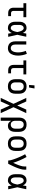

<svg xmlns="http://www.w3.org/2000/svg" viewBox="2234 -3030 1011 5520"><g transform="rotate(90 2740.0 -270.5)"><path d="M356 0Q335 0 314.5 -3.5Q294 -7 275.5 -16Q257 -25 242 -40Q227 -55 218 -74Q209 -93 205.5 -113.5Q202 -134 202 -155V-438H73V-520H475V-438H294V-155Q294 -141 297 -127.5Q300 -114 308.5 -103Q317 -92 330 -87Q343 -82 356 -82H445V0Z M790 8Q763 8 736.5 2Q710 -4 687.5 -18.5Q665 -33 648.5 -54Q632 -75 622 -100Q612 -125 608.5 -151.5Q605 -178 605 -205V-315Q605 -342 608.5 -368.5Q612 -395 622 -420Q632 -445 648.5 -466Q665 -487 687.5 -501.5Q710 -516 736.5 -522Q763 -528 790 -528Q813 -528 835 -519.5Q857 -511 874.5 -496Q892 -481 905 -461.5Q918 -442 928 -421Q932 -445 936 -470Q940 -495 945 -520H1037Q1023 -456 1009.5 -391.5Q996 -327 980 -263Q997 -198 1010.5 -132Q1024 -66 1039 0H947Q942 -26 938 -52Q934 -78 930 -104Q919 -82 906.5 -62Q894 -42 876.5 -26Q859 -10 836.5 -1Q814 8 790 8ZM790 -74Q810 -74 826 -86Q842 -98 852.5 -114.5Q863 -131 870.5 -149.5Q878 -168 883.5 -187Q889 -206 893.5 -225Q898 -244 902 -263Q898 -282 893.5 -300.5Q889 -319 883 -337.5Q877 -356 870 -374Q863 -392 852 -407.5Q841 -423 825 -434.5Q809 -446 790 -446Q775 -446 760.5 -441.5Q746 -437 734.5 -426.5Q723 -416 716 -402.5Q709 -389 704.5 -374.5Q700 -360 698.5 -345Q697 -330 697 -315V-205Q697 -190 698.5 -175Q700 -160 704.5 -145.5Q709 -131 716 -117.5Q723 -104 734.5 -93.5Q746 -83 760.5 -78.5Q775 -74 790 -74Z M1366 8Q1338 8 1311 2Q1284 -4 1260.5 -17.5Q1237 -31 1218.5 -52Q1200 -73 1189 -98Q1178 -123 1173.5 -150Q1169 -177 1169 -205V-520H1261V-205Q1261 -181 1266 -157.5Q1271 -134 1284.5 -114.5Q1298 -95 1320 -84.5Q1342 -74 1365 -74Q1382 -74 1398.5 -79Q1415 -84 1427.5 -95.5Q1440 -107 1449 -121.5Q1458 -136 1464.5 -151.5Q1471 -167 1475 -183.5Q1479 -200 1481.5 -216.5Q1484 -233 1485.5 -250Q1487 -267 1487 -284Q1487 -341 1475.5 -397Q1464 -453 1443 -507L1529 -536Q1553 -476 1566 -412Q1579 -348 1579 -284Q1579 -250 1574.5 -216Q1570 -182 1560.5 -149.5Q1551 -117 1534 -87Q1517 -57 1491.5 -34.5Q1466 -12 1433 -2Q1400 8 1366 8Z M2000 0Q1979 0 1958.5 -3.5Q1938 -7 1919.5 -16Q1901 -25 1886 -40Q1871 -55 1862 -74Q1853 -93 1849.5 -113.5Q1846 -134 1846 -155V-438H1717V-520H2119V-438H1938V-155Q1938 -141 1941 -127.5Q1944 -114 1952.5 -103Q1961 -92 1974 -87Q1987 -82 2000 -82H2089V0Z M2466 8Q2438 8 2409.5 3Q2381 -2 2356 -15Q2331 -28 2311 -48.5Q2291 -69 2279 -94.5Q2267 -120 2262 -148Q2257 -176 2257 -205V-315Q2257 -344 2262 -372Q2267 -400 2279 -425.5Q2291 -451 2311 -471.5Q2331 -492 2356 -505Q2381 -518 2409.5 -523Q2438 -528 2466 -528Q2494 -528 2522.5 -523Q2551 -518 2576 -505Q2601 -492 2621 -471.5Q2641 -451 2653 -425.5Q2665 -400 2670 -372Q2675 -344 2675 -315V-205Q2675 -176 2670 -148Q2665 -120 2653 -94.5Q2641 -69 2621 -48.5Q2601 -28 2576 -15Q2551 -2 2522.5 3Q2494 8 2466 8ZM2466 -74Q2483 -74 2499.5 -77.5Q2516 -81 2530 -89.5Q2544 -98 2554.5 -111Q2565 -124 2571.5 -139.5Q2578 -155 2580.5 -171.5Q2583 -188 2583 -205V-315Q2583 -332 2580.5 -348.5Q2578 -365 2571.5 -380.5Q2565 -396 2554.5 -409Q2544 -422 2530 -430.5Q2516 -439 2499.5 -442.5Q2483 -446 2466 -446Q2449 -446 2432.5 -442.5Q2416 -439 2402 -430.5Q2388 -422 2377.5 -409Q2367 -396 2360.5 -380.5Q2354 -365 2351.5 -348.5Q2349 -332 2349 -315V-205Q2349 -188 2351.5 -171.5Q2354 -155 2360.5 -139.5Q2367 -124 2377.5 -111Q2388 -98 2402 -89.5Q2416 -81 2432.5 -77.5Q2449 -74 2466 -74ZM2423 -600 2435 -756H2524L2496 -600Z M2795 215 2966 -152 2795 -520H2897L3014 -260L3131 -520H3233L3062 -152L3233 215H3131L3014 -45L2897 215Z M3361 215V-315Q3361 -343 3365.5 -370.5Q3370 -398 3381.5 -423.5Q3393 -449 3412 -470Q3431 -491 3455.5 -504.5Q3480 -518 3507.5 -523Q3535 -528 3563 -528Q3591 -528 3619 -523Q3647 -518 3672 -505Q3697 -492 3717 -471Q3737 -450 3749 -424.5Q3761 -399 3766 -371.5Q3771 -344 3771 -315V-205Q3771 -179 3768 -153Q3765 -127 3756 -103Q3747 -79 3732.5 -57.5Q3718 -36 3697 -20.5Q3676 -5 3650.5 1.5Q3625 8 3599 8Q3576 8 3553 2.5Q3530 -3 3510.5 -16.5Q3491 -30 3476.5 -49Q3462 -68 3453 -90V215ZM3563 -74Q3579 -74 3595.5 -77.5Q3612 -81 3626 -90Q3640 -99 3650.5 -112Q3661 -125 3667.5 -140Q3674 -155 3676.5 -171.5Q3679 -188 3679 -205V-315Q3679 -332 3676.5 -348.5Q3674 -365 3667.5 -380Q3661 -395 3650.5 -408Q3640 -421 3626 -430Q3612 -439 3596 -442.5Q3580 -446 3563 -446Q3547 -446 3531 -442.5Q3515 -439 3501.5 -430Q3488 -421 3478.5 -407.5Q3469 -394 3463.5 -379Q3458 -364 3455.5 -347.5Q3453 -331 3453 -315V-205Q3453 -189 3455.5 -172.5Q3458 -156 3463.5 -141Q3469 -126 3478.5 -112.5Q3488 -99 3501.5 -90Q3515 -81 3531 -77.5Q3547 -74 3563 -74Z M4110 8Q4082 8 4053.5 3Q4025 -2 4000 -15Q3975 -28 3955 -48.5Q3935 -69 3923 -94.5Q3911 -120 3906 -148Q3901 -176 3901 -205V-315Q3901 -344 3906 -372Q3911 -400 3923 -425.5Q3935 -451 3955 -471.5Q3975 -492 4000 -505Q4025 -518 4053.5 -523Q4082 -528 4110 -528Q4138 -528 4166.5 -523Q4195 -518 4220 -505Q4245 -492 4265 -471.5Q4285 -451 4297 -425.5Q4309 -400 4314 -372Q4319 -344 4319 -315V-205Q4319 -176 4314 -148Q4309 -120 4297 -94.5Q4285 -69 4265 -48.5Q4245 -28 4220 -15Q4195 -2 4166.5 3Q4138 8 4110 8ZM4110 -74Q4127 -74 4143.5 -77.5Q4160 -81 4174 -89.5Q4188 -98 4198.5 -111Q4209 -124 4215.5 -139.5Q4222 -155 4224.5 -171.5Q4227 -188 4227 -205V-315Q4227 -332 4224.5 -348.5Q4222 -365 4215.5 -380.5Q4209 -396 4198.5 -409Q4188 -422 4174 -430.5Q4160 -439 4143.5 -442.5Q4127 -446 4110 -446Q4093 -446 4076.5 -442.5Q4060 -439 4046 -430.5Q4032 -422 4021.5 -409Q4011 -396 4004.5 -380.5Q3998 -365 3995.5 -348.5Q3993 -332 3993 -315V-205Q3993 -188 3995.5 -171.5Q3998 -155 4004.5 -139.5Q4011 -124 4021.5 -111Q4032 -98 4046 -89.5Q4060 -81 4076.5 -77.5Q4093 -74 4110 -74Z M4596 0Q4596 -33 4588 -64.5Q4580 -96 4570 -127.5Q4560 -159 4549 -189.5Q4538 -220 4526 -250.5Q4514 -281 4501 -311Q4488 -341 4474.5 -370.5Q4461 -400 4446 -429.5Q4431 -459 4414 -487L4494 -528Q4520 -483 4543 -435.5Q4566 -388 4587 -340Q4608 -292 4626.5 -243Q4645 -194 4661 -144Q4673 -169 4685 -195.5Q4697 -222 4708 -248Q4719 -274 4729 -301Q4739 -328 4747 -355.5Q4755 -383 4761 -411Q4767 -439 4767 -468V-520H4859V-468Q4859 -437 4852.5 -406Q4846 -375 4837.5 -345Q4829 -315 4818 -285.5Q4807 -256 4795.5 -227Q4784 -198 4771 -169.5Q4758 -141 4744.5 -112.5Q4731 -84 4717 -56Q4703 -28 4689 0Z M5174 8Q5147 8 5120.5 2Q5094 -4 5071.5 -18.5Q5049 -33 5032.5 -54Q5016 -75 5006 -100Q4996 -125 4992.5 -151.5Q4989 -178 4989 -205V-315Q4989 -342 4992.5 -368.5Q4996 -395 5006 -420Q5016 -445 5032.5 -466Q5049 -487 5071.5 -501.5Q5094 -516 5120.5 -522Q5147 -528 5174 -528Q5197 -528 5219 -519.5Q5241 -511 5258.5 -496Q5276 -481 5289 -461.5Q5302 -442 5312 -421Q5316 -445 5320 -470Q5324 -495 5329 -520H5421Q5407 -456 5393.5 -391.5Q5380 -327 5364 -263Q5381 -198 5394.5 -132Q5408 -66 5423 0H5331Q5326 -26 5322 -52Q5318 -78 5314 -104Q5303 -82 5290.5 -62Q5278 -42 5260.5 -26Q5243 -10 5220.5 -1Q5198 8 5174 8ZM5174 -74Q5194 -74 5210 -86Q5226 -98 5236.5 -114.5Q5247 -131 5254.5 -149.5Q5262 -168 5267.5 -187Q5273 -206 5277.5 -225Q5282 -244 5286 -263Q5282 -282 5277.5 -300.5Q5273 -319 5267 -337.5Q5261 -356 5254 -374Q5247 -392 5236 -407.5Q5225 -423 5209 -434.5Q5193 -446 5174 -446Q5159 -446 5144.5 -441.5Q5130 -437 5118.5 -426.5Q5107 -416 5100 -402.5Q5093 -389 5088.5 -374.5Q5084 -360 5082.5 -345Q5081 -330 5081 -315V-205Q5081 -190 5082.5 -175Q5084 -160 5088.5 -145.5Q5093 -131 5100 -117.5Q5107 -104 5118.5 -93.5Q5130 -83 5144.5 -78.5Q5159 -74 5174 -74Z"/></g></svg>

Font: Iosevka Semi-Condensed Medium
Style: Regular
Weight: 500
Monospace: yes
Designer: Belleve Invis
Foundry: Belleve Invis
Version: Version 27.3.5